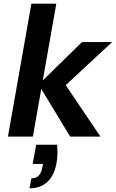

<svg xmlns="http://www.w3.org/2000/svg" viewBox="-20 -740 627 1040"><path d="M360 0 189 -282 424 -512H587L290 -236L305 -325L524 0ZM23 0 150 -720H285L158 0ZM140 280 150 226Q176 226 190.5 210.5Q205 195 210 163L213 148H157L176 44H289Q292 71 291 96Q290 121 286 144Q275 208 238 244Q201 280 140 280Z"/></svg>

Font: DM Sans 12pt
Style: Bold Italic
Weight: 700
Italic angle: -10°
Version: Version 4.004;gftools[0.9.30]